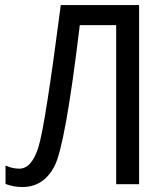

<svg xmlns="http://www.w3.org/2000/svg" viewBox="-20 -734 640 765"><path d="M534.2 0H442.9V-633.8H297.9Q240.7 -156.7 197.5 -72.8Q154.3 11.2 68.8 11.2Q34.2 11.2 2 -1V-74.2Q29.8 -62 57.1 -62Q106.9 -62 133.8 -150.1Q160.6 -238.3 222.2 -713.9H534.2Z"/></svg>

Font: Droid Sans Mono
Style: Regular
Weight: 400
Monospace: yes
Foundry: Ascender Corporation
Version: Version 1.00 build 112